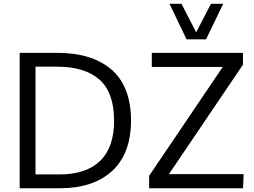

<svg xmlns="http://www.w3.org/2000/svg" viewBox="-20 -1004 1352 1024"><path d="M883.8 -983.9H947.8L1026.4 -831.5L1105 -983.9H1170.4L1079.1 -794.4H975.1ZM775.4 0V-66.4L1168 -647H789.6V-722.2H1275.9V-659.2L880.9 -75.2H1279.3L1276.4 0ZM588.4 -359.4Q588.4 -510.7 510.3 -579.6Q432.1 -648.4 282.7 -648.4H169.4V-73.7H296.9Q439.5 -73.7 513.9 -145.8Q588.4 -217.8 588.4 -359.4ZM678.7 -361.8Q678.7 -185.5 578.6 -92.8Q478.5 0 299.3 0H85V-722.2H285.2Q375.5 -722.2 446.8 -700.9Q518.1 -679.7 570.6 -636.5Q623 -593.3 650.9 -523.7Q678.7 -454.1 678.7 -361.8Z"/></svg>

Font: Oxygen
Style: Regular
Weight: 400
Designer: Vernon Adams
Foundry: Vernon Adams
Version: Version Release 0.2.3 webfont; ttfautohint (v0.93.3-1d66) -l